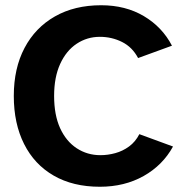

<svg xmlns="http://www.w3.org/2000/svg" viewBox="-20 -700 698 732"><path d="M360.8 12Q258.3 12 184.7 -30.5Q111.1 -72.9 71.9 -150.9Q32.6 -228.9 32.6 -334.2Q32.6 -439.8 73.6 -517.3Q114.5 -594.8 189.4 -637.4Q264.2 -680 365.6 -680Q458.5 -680 528.4 -638.6Q598.4 -597.1 635.6 -525.8L506.5 -478.7Q484.5 -520.4 445.3 -540Q406.1 -559.6 360.6 -559.6Q312.1 -559.6 272.3 -533.2Q232.6 -506.9 209.4 -456.3Q186.3 -405.8 186.3 -334.2Q186.3 -261.6 209.2 -211.3Q232.2 -161.1 272.6 -134.7Q312.9 -108.4 362.7 -108.4Q391.3 -108.4 419.6 -116.2Q447.9 -123.9 472.1 -141.6Q496.3 -159.3 511.3 -188.5L639.6 -141.4Q600.4 -69.9 527.5 -28.9Q454.7 12 360.8 12Z"/></svg>

Font: Atkinson Hyperlegible Next
Style: Regular
Weight: 400
Designer: Elliott Scott, Megan Eiswerth, Linus Boman, Theodore Petrosky, Letters from Sweden
Foundry: Applied Design Works, Letters from Sweden
Version: Version 2.001